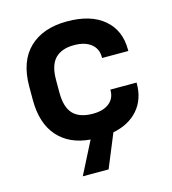

<svg xmlns="http://www.w3.org/2000/svg" viewBox="-104 -614 766 856"><g transform="rotate(-15 279.5 -186.0)"><path d="M392.6 -331.1V-335Q392.6 -374 364.3 -396.5Q335.9 -418.9 286.1 -418.9Q228.5 -418.9 198.7 -388.2Q168.9 -357.4 168.9 -290V-231.4Q168.9 -163.1 198.7 -132.3Q228.5 -101.6 289.1 -101.6Q336.9 -101.6 364.3 -123Q391.6 -144.5 391.6 -181.6V-185.5H512.7V-181.6Q512.7 -108.4 471.2 -60.5Q429.7 -12.7 355.5 2L292 156.2H172.9L249 6.8Q153.3 -1 99.6 -61.5Q45.9 -122.1 45.9 -230.5V-292Q45.9 -408.2 108.9 -468.8Q171.9 -529.3 283.2 -529.3Q392.6 -529.3 453.1 -478Q513.7 -426.8 513.7 -336.9V-331.1Z"/></g></svg>

Font: Altinn-DIN Exp
Style: DINExp-Bold
Weight: 700
Width: 7
Designer: Charles Nix
Foundry: Altinn
Version: Version 2.00